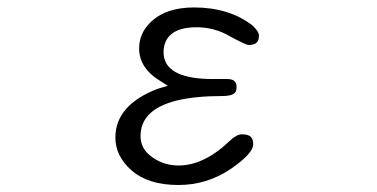

<svg xmlns="http://www.w3.org/2000/svg" viewBox="-20 -498 1040 529"><path d="M615.2 -32.2Q677.7 -75.2 677.7 -100.6Q677.7 -114.3 670.9 -121.1Q664.1 -127.9 646.5 -127.9Q631.8 -127.9 612.3 -109.4Q542 -42 471.7 -42Q427.7 -42 393.6 -69.3Q367.2 -90.8 367.2 -123Q367.2 -159.2 391.6 -183.6Q441.4 -233.4 592.8 -233.4Q618.2 -233.4 627 -242.2Q631.8 -247.1 631.8 -257.8Q631.8 -268.6 626 -274.4Q620.1 -280.3 605.5 -280.3H565.4Q443.4 -280.3 431.6 -341.8Q430.7 -348.6 430.7 -354.5Q430.7 -382.8 448.2 -400.4Q470.7 -422.9 521.5 -422.9Q572.3 -422.9 616.2 -396.5Q654.3 -376 664.1 -374Q680.7 -374 687.5 -380.9Q693.4 -386.7 693.4 -400.4Q693.4 -411.1 675.8 -427.7Q611.3 -477.5 514.6 -477.5Q435.5 -477.5 393.6 -435.5Q363.3 -405.3 363.3 -364.3Q363.3 -309.6 423.8 -273.4L442.4 -261.7L413.1 -252.9Q297.9 -208 297.9 -119.1Q297.9 -67.4 342.8 -28.3Q388.7 11.7 471.7 11.7Q549.8 11.7 615.2 -32.2Z"/></svg>

Font: FakePearl
Style: ExtraLight
Weight: 300
Version: Version 1.2